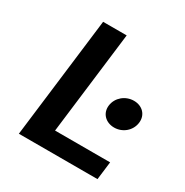

<svg xmlns="http://www.w3.org/2000/svg" viewBox="-153 -778 869 903"><g transform="rotate(30 281.5 -327.0)"><path d="M71 0H498L510 -98H211L279 -654H151ZM371 -327C365 -282 398 -249 444 -249C490 -249 529 -282 535 -327C541 -372 509 -405 463 -405C417 -405 377 -372 371 -327Z"/></g></svg>

Font: Falling Sky
Style: ExtObl
Weight: 400
Designer: Paul D. Hunt
Foundry: Adobe Systems Incorporated
Version: Version 1.02